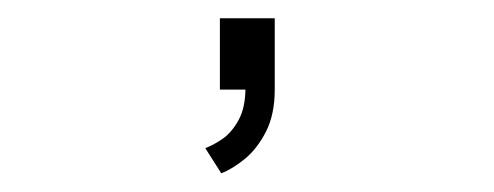

<svg xmlns="http://www.w3.org/2000/svg" viewBox="-20 -98 540 210"><path d="M222 91.5 204.5 64Q213 61 223.2 54Q233.5 47 241 33.2Q248.5 19.5 248.5 -2.5L280.5 0Q280.5 27 271 45.8Q261.5 64.5 247.8 75.8Q234 87 222 91.5ZM220.5 0V-78H280.5V0Z"/></svg>

Font: Trispace Thin
Style: Regular
Weight: 100
Designer: Tyler Finck
Foundry: Etcetera Type Company
Version: Version 1.210